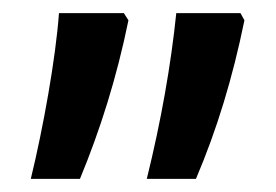

<svg xmlns="http://www.w3.org/2000/svg" viewBox="-20 -615 421 293"><path d="M204 -342H279C311 -417 335 -496 353 -584L347 -595H249C241 -517 226 -431 204 -342ZM27 -342H102C133 -417 158 -496 176 -584L169 -595H70C65 -526 46 -420 27 -342Z"/></svg>

Font: Noto Sans Hebrew ExtraCondensed Medium
Style: Regular
Weight: 500
Width: 2
Designer: Monotype Design Team
Foundry: Monotype Imaging Inc.
Version: Version 2.004